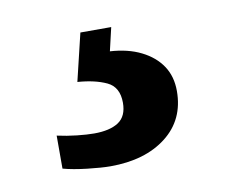

<svg xmlns="http://www.w3.org/2000/svg" viewBox="-42 -59 418 349"><g transform="rotate(-10 166.5 115.5)"><path d="M137 240Q121 240 94.6 237Q68.1 234 50.1 229V168.1Q68.1 172.1 86.6 174.1Q105.1 176.1 118.1 176.1Q147.1 176.1 163.1 165.6Q179.1 155 179.1 130Q179.1 101 157.6 90.9Q136.1 80.9 104.1 78.6L125.1 -9H182L172 34Q205 36 229.1 48Q253.2 60 266.3 79.5Q279.4 99 279.4 126Q279.4 179 240.2 209.5Q201 240 137 240Z"/></g></svg>

Font: Noto Serif Sinhala
Style: Regular
Weight: 400
Designer: Jelle Bosma - Monotype Design Team
Foundry: Monotype Imaging Inc.
Version: Version 2.006